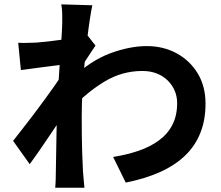

<svg xmlns="http://www.w3.org/2000/svg" viewBox="-20 -831 1040 902"><path d="M511.5 -93.7Q577.1 -104 632.2 -123.1Q687.2 -142.1 727.7 -172.2Q768.3 -202.2 790.4 -245.7Q812.5 -289.3 812.2 -347.6Q812.2 -377.3 801 -404.1Q789.8 -431 768.5 -452.3Q747.2 -473.6 717 -485.6Q686.9 -497.6 649.1 -497.6Q553.9 -497.6 472 -448.4Q390.2 -399.2 316.7 -321.3L317.2 -462.6Q406.9 -547 498.4 -580.8Q589.9 -614.5 670 -614.5Q746.8 -614.5 809.3 -580.8Q871.8 -547.1 908.7 -486.3Q945.5 -425.5 945.5 -345Q945.8 -269.2 921.9 -208.3Q898.1 -147.3 851 -101.4Q803.8 -55.5 733.7 -23.6Q663.5 8.3 570.7 26.8ZM284.3 -528.3Q268 -526.5 243.1 -523.4Q218.2 -520.3 189.4 -516.6Q160.6 -512.9 131.7 -509Q102.8 -505.2 78.1 -501.8L65.5 -630Q86.8 -629 106.4 -629.5Q126 -630 152.4 -631Q176.4 -632.8 209.5 -636.6Q242.5 -640.4 277.2 -645.4Q311.8 -650.5 342 -656.3Q372.1 -662 388.6 -668L428.6 -616.7Q420.4 -605.1 408.5 -587Q396.5 -568.9 384.6 -550.4Q372.6 -531.8 363.8 -518.4L305.4 -330.4Q289 -306.7 265.3 -271.7Q241.7 -236.7 215.7 -198.1Q189.7 -159.5 164.7 -123.1Q139.6 -86.7 119.6 -59.7L41.5 -169.3Q60.3 -193.1 84.9 -224.6Q109.6 -256 136.5 -291.6Q163.3 -327.3 189.4 -362.7Q215.4 -398.1 237.6 -429.8Q259.8 -461.4 274.8 -484.4L276.9 -510.5ZM272.4 -721.1Q272.4 -742.7 272.3 -765.3Q272.2 -788 267.9 -810.5L413.8 -806.2Q408.5 -782.6 401.9 -739.3Q395.4 -696.1 388.7 -640.1Q382 -584.1 376.4 -522.7Q370.7 -461.2 367.3 -400.2Q363.9 -339.2 363.9 -285.7Q363.9 -245 364.3 -202.9Q364.7 -160.7 366 -116.8Q367.3 -72.9 369.8 -26Q370.8 -13 372.9 10.4Q374.9 33.7 376.7 51H239.3Q241.1 34.3 241.7 11.4Q242.3 -11.5 242.3 -23.5Q243.1 -72.2 243.9 -114.1Q244.7 -156 245.4 -202.8Q246.2 -249.6 247.8 -312.2Q248.6 -335 250.6 -370.5Q252.6 -406.1 255.2 -448.8Q257.8 -491.5 260.9 -535Q264 -578.5 266.6 -617.2Q269.2 -655.9 270.8 -683.6Q272.4 -711.3 272.4 -721.1Z"/></svg>

Font: Noto Sans JP
Style: Regular
Weight: 100
Designer: Ryoko NISHIZUKA 西塚涼子 (kana, bopomofo & ideographs); Paul D. Hunt (Latin, Greek & Cyrillic); Sandoll Communications 산돌커뮤니
Foundry: Adobe
Version: Version 2.004;hotconv 1.0.118;makeotfexe 2.5.65603